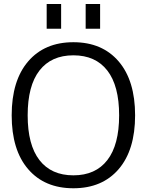

<svg xmlns="http://www.w3.org/2000/svg" viewBox="-20 -957 754 986"><path d="M124.5 -88.4Q40 -186.5 40 -364.7Q40 -543 124.5 -641.6Q209 -740.2 356.9 -740.2Q504.9 -740.2 589.4 -641.6Q673.8 -543 673.8 -364.7Q673.8 -186.5 589.4 -88.4Q504.9 9.8 356.9 9.8Q209 9.8 124.5 -88.4ZM419.9 -809.6V-936.5H494.1V-809.6ZM219.7 -809.6V-936.5H293.9V-809.6ZM182.6 -134.8Q243.2 -56.6 356.9 -56.6Q470.7 -56.6 531.2 -134.8Q591.8 -212.9 591.8 -364.7Q591.8 -516.6 531.2 -594.7Q470.7 -672.9 356.9 -672.9Q243.2 -672.9 182.6 -594.7Q122.1 -516.6 122.1 -364.7Q122.1 -212.9 182.6 -134.8Z"/></svg>

Font: Mgen+ 1c regular
Style: Regular
Weight: 400
Designer: [Source Han Sans]
Ryoko NISHIZUKA  (kana & ideographs); Paul D. Hunt (Latin, Greek & Cyrillic); Wenlong ZHANG  (bopomofo
Version: Version 1.059.20150602